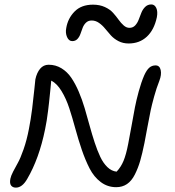

<svg xmlns="http://www.w3.org/2000/svg" viewBox="-20 -857 790 869"><path d="M307.1 -670.9Q291.5 -670.9 283.4 -689.5Q275.4 -708 279.8 -730Q287.1 -773.9 317.6 -804.9Q348.1 -835.9 400.9 -835.9Q431.2 -835.9 454.6 -825.2Q478 -814.5 491.9 -798.8Q505.9 -783.2 516.8 -767.8Q527.8 -752.4 540 -741.7Q552.2 -731 565.9 -731Q581.5 -731 591.8 -741.9Q602.1 -752.9 607.9 -768.6Q613.8 -784.2 619.9 -799.6Q626 -814.9 637.2 -825.9Q648.4 -836.9 665 -836.9Q679.7 -836.9 687.3 -821Q694.8 -805.2 689.9 -778.8Q677.7 -721.7 644.5 -690.9Q611.3 -660.2 562 -660.2Q536.6 -660.2 516.1 -670.9Q495.6 -681.6 481.9 -696.8Q468.3 -711.9 455.8 -727.3Q443.4 -742.7 428 -753.4Q412.6 -764.2 395 -764.2Q379.4 -764.2 369.4 -754.6Q359.4 -745.1 354.2 -731.4Q349.1 -717.8 344.2 -703.9Q339.4 -689.9 330.3 -680.4Q321.3 -670.9 307.1 -670.9ZM51.8 -7.8Q37.6 -7.8 30.3 -17.3Q22.9 -26.9 26.9 -47.9Q29.3 -60.5 39.3 -80.1Q49.3 -99.6 60.8 -119.9Q72.3 -140.1 86.7 -181.2Q101.1 -222.2 110.8 -272.9Q119.1 -314.5 125.5 -364.7Q131.8 -415 135.5 -453.4Q139.2 -491.7 140.1 -498Q146.5 -527.8 161.6 -545.9Q176.8 -564 200.2 -564Q231.9 -564 258.3 -547.9Q284.7 -531.7 303 -504.6Q321.3 -477.5 336.4 -442.1Q351.6 -406.7 363.3 -367.2Q375 -327.6 385.7 -288.1Q396.5 -248.5 408.4 -212.2Q420.4 -175.8 433.8 -147.2Q447.3 -118.7 466.1 -100.6Q484.9 -82.5 507.8 -80.1Q527.3 -100.6 539.1 -128.9Q550.8 -157.2 560.1 -205.1Q565.9 -234.4 575.4 -287.6Q585 -340.8 590.8 -371.6Q596.7 -402.3 607.9 -443.4Q619.1 -484.4 632.8 -516.1Q643.6 -540 655.5 -550.5Q667.5 -561 684.1 -561Q702.6 -561 707.3 -540Q711.9 -519 701.2 -491.2Q688 -458 677.5 -419.7Q667 -381.3 662.1 -358.2Q657.2 -335 647.5 -283Q637.7 -231 633.8 -210Q624 -161.6 614.5 -128.9Q605 -96.2 590.3 -67.1Q575.7 -38.1 554.7 -23.9Q533.7 -9.8 505.9 -9.8Q466.8 -9.8 436 -33Q405.3 -56.2 385.7 -94.2Q366.2 -132.3 350.3 -178.7Q334.5 -225.1 321 -274.7Q307.6 -324.2 293.5 -367.4Q279.3 -410.6 258.5 -444.8Q237.8 -479 211.9 -492.2Q210.9 -481 207.3 -444.1Q203.6 -407.2 202.1 -394Q200.7 -380.9 197.5 -355Q194.3 -329.1 191.2 -310.3Q188 -291.5 184.1 -272Q157.2 -139.2 103 -46.9Q80.6 -7.8 51.8 -7.8Z"/></svg>

Font: Shantell Sans Irregular Bouncy
Style: Italic
Weight: 300
Italic angle: -11.31°
Designer: Stephen Nixon, Anya Danilova, Shantell Martin
Foundry: Arrow Type
Version: Version 1.006;[9816181b4]